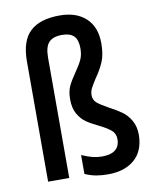

<svg xmlns="http://www.w3.org/2000/svg" viewBox="-94 -931 826 1020"><g transform="rotate(-10 318.5 -421.0)"><path d="M282 -7V-109Q316 -94 341 -88Q366 -82 391 -82Q486 -82 487 -158Q487 -189 466 -207Q445 -225 402 -246Q362 -265 337 -282.5Q312 -300 294 -331Q276 -362 276 -410Q276 -453 289.5 -481.5Q303 -510 329 -547Q354 -583 365.5 -608Q377 -633 377 -668Q377 -714 356.5 -734.5Q336 -755 293 -755Q244 -755 221.5 -731Q199 -707 199 -648V0H85V-648Q85 -759 138 -809Q191 -859 298 -859Q388 -859 439.5 -811Q491 -763 491 -675Q491 -616 474.5 -576.5Q458 -537 428 -495Q409 -465 400.5 -448.5Q392 -432 392 -412Q392 -386 411 -370Q430 -354 472 -331Q512 -310 538.5 -291Q565 -272 584 -239.5Q603 -207 603 -160Q601 -73 548 -28Q495 17 406 17Q372 17 343 12Q314 7 282 -7Z"/></g></svg>

Font: Biryani SemiBold
Style: Regular
Weight: 600
Designer: Dan Reynolds and Mathieu Réguer
Foundry: Dan Reynolds and Mathieu Réguer
Version: Version 1.004; ttfautohint (v1.1) -l 5 -r 5 -G 72 -x 0 -D la